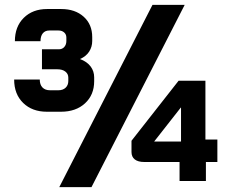

<svg xmlns="http://www.w3.org/2000/svg" viewBox="-20 -742 949 787"><path d="M366 -425V-409Q366 -353 328.5 -318.5Q291 -284 230 -284H172Q112 -284 75 -320Q38 -356 38 -416H143Q143 -395 154 -383.5Q165 -372 185 -372H219Q238 -372 249 -382.5Q260 -393 260 -410V-424Q260 -439 248 -448.5Q236 -458 215 -458H152V-540H222Q235 -540 243.5 -549.5Q252 -559 252 -574V-588Q252 -601 243 -609Q234 -617 220 -617H182Q165 -617 155.5 -605.5Q146 -594 146 -573H41Q41 -633 77.5 -669Q114 -705 173 -705H231Q288 -705 323 -673.5Q358 -642 358 -590V-574Q358 -550 345.5 -530.5Q333 -511 308 -500Q337 -489 351.5 -469.5Q366 -450 366 -425ZM716 -78H571Q546 -78 532.5 -88.5Q519 -99 519 -119V-165L712 -411H822V-170H871V-78H824V0H716ZM722 -162V-301H721L612 -162ZM605 -722H737L355 25H223Z"/></svg>

Font: Stavian Bold
Style: Bold
Weight: 700
Version: Version 1.000; ttfautohint (v1.6)